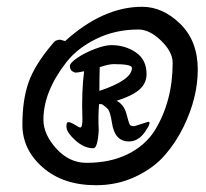

<svg xmlns="http://www.w3.org/2000/svg" viewBox="-20 -751 607 566"><path d="M376 -379 417 -392Q428 -392 408 -363Q388 -334 360 -334Q318 -334 310 -389Q305 -422 297.5 -430Q290 -438 280 -444H272Q269 -410 271 -367Q268 -314 255 -314Q228 -314 202.5 -337Q177 -360 176 -375.5Q175 -391 181.5 -391Q188 -391 201 -383Q214 -375 216 -375Q223 -375 223 -399Q220 -480 228 -541Q209 -537 204 -537Q199 -537 193 -541Q187 -545 186 -555Q185 -565 208 -580.5Q231 -596 260.5 -607Q290 -618 308 -618Q349 -618 380.5 -596.5Q412 -575 412 -533Q412 -505 390.5 -486.5Q369 -468 324 -454Q346 -442 353 -414.5Q360 -387 363 -383Q366 -379 376 -379ZM369 -551Q369 -562 315 -562Q301 -562 274 -553Q273 -524 273 -483Q369 -515 369 -551ZM157 -634 172 -630Q284 -731 399 -731Q460 -731 511.5 -680.5Q563 -630 563 -546Q563 -463 521 -377Q498 -330 465 -292.5Q432 -255 379 -230Q326 -205 263 -205Q166 -205 106 -257.5Q46 -310 46 -383.5Q46 -457 64.5 -509Q83 -561 135 -622Q143 -634 157 -634ZM489 -566Q489 -598 455 -631Q421 -664 388 -664Q320 -664 264 -636.5Q208 -609 176 -568Q108 -481 108 -398Q108 -355 146 -313Q184 -271 235 -271Q305 -271 356.5 -296.5Q408 -322 436 -366Q489 -452 489 -566Z"/></svg>

Font: Devonshire
Style: Regular
Weight: 400
Designer: Astigmatic (AOETI)
Foundry: Astigmatic (AOETI)
Version: Version 1.001